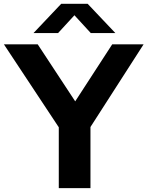

<svg xmlns="http://www.w3.org/2000/svg" viewBox="-44 -968 759 988"><path d="M258.5 0V-313L-24 -740H150L343 -446.5L533.5 -740H695L421.5 -314.5V0ZM128.5 -798 271 -948.5H407L549.5 -798H423L339 -889.5L255 -798Z"/></svg>

Font: Encode Sans Semi Expanded
Style: Bold
Weight: 700
Width: 6
Designer: Multiple Designers
Foundry: Impallari Type
Version: Version 3.000; ttfautohint (v1.8.3) -l 8 -r 50 -G 200 -x 14 